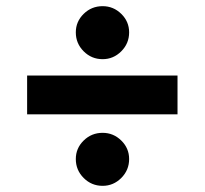

<svg xmlns="http://www.w3.org/2000/svg" viewBox="-20 -606 664 623"><path d="M313 -3Q277 -3 251.5 -28.5Q226 -54 226 -90Q226 -125 251.5 -150Q277 -175 313 -175Q348 -175 373.5 -150Q399 -125 399 -90Q399 -54 373.5 -28.5Q348 -3 313 -3ZM313 -414Q277 -414 251.5 -439.5Q226 -465 226 -501Q226 -536 251.5 -561Q277 -586 313 -586Q348 -586 373.5 -561Q399 -536 399 -501Q399 -465 373.5 -439.5Q348 -414 313 -414ZM68 -235V-361H556V-235Z"/></svg>

Font: Inclusive Sans
Style: Bold
Weight: 700
Designer: Olivia King
Foundry: Olivia King
Version: Version 2.004